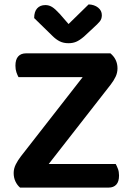

<svg xmlns="http://www.w3.org/2000/svg" viewBox="-20 -851 599 871"><path d="M71 0Q58 -11 50 -28Q42 -45 42 -66Q42 -86 51.5 -105Q61 -124 75 -142L355 -501H64Q59 -510 54.5 -523Q50 -536 50 -553Q50 -581 62.5 -595Q75 -609 98 -609H481Q513 -582 513 -541Q513 -521 504.5 -503Q496 -485 482 -467L201 -107H505Q510 -98 515 -85Q520 -72 520 -55Q520 -27 507.5 -13.5Q495 0 473 0ZM382 -831Q408 -830 425 -816.5Q442 -803 442 -782Q442 -765 432.5 -753.5Q423 -742 404 -725L361 -685Q341 -668 325.5 -661.5Q310 -655 291 -655Q268 -655 251 -663.5Q234 -672 218 -688L135 -769Q135 -798 148.5 -813Q162 -828 186 -828Q202 -828 216 -819.5Q230 -811 251 -788L291 -742Z"/></svg>

Font: Baloo 2 Latin SemiBold
Style: Regular
Weight: 400
Designer: Sarang Kulkarni and Ek Type
Foundry: Ek Type
Version: Version 1.001